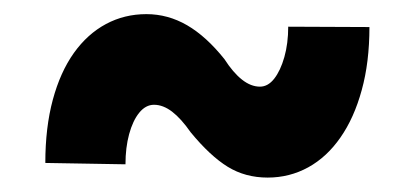

<svg xmlns="http://www.w3.org/2000/svg" viewBox="-20 -428 582 269"><path d="M383.8 -390.6 497.6 -390.1Q497.6 -340.8 486.8 -301.8Q476.1 -262.7 457 -235.4Q438 -208 411.9 -193.6Q385.7 -179.2 355 -179.2Q323.7 -179.2 299.1 -194.3Q274.4 -209.5 247.1 -242.7Q233.9 -261.7 221.2 -271.5Q208.5 -281.2 195.8 -281.2Q184.1 -281.2 175 -270Q166 -258.8 160.9 -240Q155.8 -221.2 155.8 -197.8L43.5 -199.7Q43.5 -249.5 54 -288.3Q64.5 -327.1 83.5 -353.8Q102.5 -380.4 128.4 -394.3Q154.3 -408.2 185.1 -408.2Q215.3 -408.2 242.2 -392.6Q269 -377 294.4 -345.2Q306.6 -326.2 319.1 -316.4Q331.5 -306.6 344.2 -306.6Q355.5 -306.6 364.3 -317.9Q373 -329.1 378.4 -348.1Q383.8 -367.2 383.8 -390.6Z"/></svg>

Font: Roboto Condensed Black
Style: Regular
Weight: 900
Designer: Christian Robertson
Foundry: Google
Version: Version 3.008; 2023